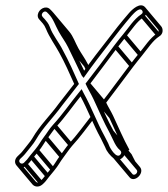

<svg xmlns="http://www.w3.org/2000/svg" viewBox="-20 -550 626 716"><path d="M189.2 -76.6C221.9 -111.9 250 -152.7 280.3 -190.5C306.7 -142.2 328.4 -83.7 356.1 -33.8L364.4 -16.9C367.4 -10.8 369.6 -6.5 372.5 -0.4C378.5 16.2 391.3 30.5 404.1 41C427.5 60.5 461.9 20.8 440.5 0C422 -13.8 415.9 -41.4 403 -62.4C380.1 -103.5 363 -145.1 342.3 -189C333.1 -208.3 324.6 -220.8 316.5 -238C349 -279.9 383.2 -327.3 417.3 -372C429.8 -388.4 441.1 -402.3 449.7 -413C472.6 -441.1 490.6 -469.8 514.1 -484.9C530.1 -495.3 529.4 -513.3 521.8 -522.3C503.5 -544.1 472.8 -515.1 460.3 -500.5C428.7 -463.7 406.9 -436 378.8 -398.9C350.8 -363.2 320.9 -324.6 293.8 -286.5C278.8 -317.4 262.5 -352.4 247.8 -382.1C237.2 -403.6 224.4 -419.7 212.8 -440.4C199.6 -464.1 192.3 -489.6 173.5 -508.7L166.5 -515.7C150.5 -531.2 124.2 -516.1 121 -495.5C120 -489.2 121.5 -483.3 125.2 -478.9C135.9 -465.9 144.3 -460.3 151.5 -442.3C163.9 -411.2 186.6 -380.2 200.8 -353.8L200.9 -353.6C220.5 -318.4 239.7 -275.7 256.7 -237.1C237.4 -212.7 219.9 -189.9 199.6 -164C168.1 -119.9 129.4 -84.2 100.4 -33.8C95.2 -24 72.8 1.9 64.4 13.3C59.2 20.2 52.4 25.9 45 33.2C20.4 57.9 52 90.3 78.6 67.3C87.7 59.5 94.2 51.5 103.3 38.9L122.8 15.2C139.4 -4.9 143.4 -15.9 156.6 -33.1C167.2 -46.9 176.9 -62.2 189.2 -76.6ZM509.5 -511.7C513.4 -507.2 513.3 -501 507 -496.9C479.1 -478.6 460.5 -447.4 438.5 -421.2C429.6 -410.1 418.1 -396.8 405.8 -380C370.7 -331.8 334.1 -283.2 298.9 -238.1C308.3 -217 318.4 -201.9 328.3 -181C348.9 -137.5 366.1 -95.6 389.4 -53.6L397.6 -36.8C404.3 -23.2 409.9 -9.2 420.1 2.9C424.5 8.2 438.6 15.4 428.7 26.8C414.1 43.4 389.8 1.3 386.9 -7.4C382.8 -19.1 374.9 -30.9 369.8 -42.4C342.1 -92.3 320.8 -150.9 292.2 -202.2L284.5 -217.5L276.7 -208.2C243.7 -168.1 212.6 -122.3 178.6 -85.6C164.5 -70.5 155.1 -53.7 145.1 -40.9C130.4 -21.5 126.8 -11.5 111.7 6.8L91.6 31.1C84.7 40.9 77.6 49.4 69.3 57C59.3 66.2 45.3 53.4 54.8 43C63.3 34.7 68.7 30.3 76 21C83.5 10.9 106.2 -14.7 113.4 -28.2C140.4 -75.1 178.3 -110.6 211.3 -156.3C233.7 -185 252.2 -209 274.3 -236.9C256.4 -277.6 235.8 -324 214.5 -362.4C200.2 -391.8 176 -419.8 165.9 -449.3C161.1 -462.6 153.3 -471 146.5 -479C143.6 -482.5 134.9 -488.8 136 -495.5C137.4 -504.4 147.9 -511.1 155 -504.3L161.8 -497.4C178.9 -480 185 -457.3 199.3 -431.6C211.5 -409.7 223.8 -394.4 233.9 -373.9C249.2 -343 266.3 -306.5 282 -274C283.6 -270.7 284.3 -268.6 285.9 -266.7L291.9 -259.6L298.1 -268.5C325.2 -307.3 359.9 -351.6 390.3 -391.1C418.8 -428 439.7 -455.2 471 -491.7C478.5 -499.3 499.3 -523.9 509.5 -511.7ZM282.9 -272.7 286.8 -268 299.1 -278.6 295.2 -283.3ZM234.7 -372.7 294.2 -302 306.5 -312.6 247 -383.3ZM199.9 -430.7 259.4 -360 271.7 -370.6 212.2 -441.3ZM68 67.3 127.5 138 139.8 127.4 80.3 56.7ZM91.3 40.3 150.8 111 163.1 100.4 103.6 29.7ZM111.1 16.3 170.6 87 182.9 76.4 123.4 5.7ZM144.7 -31.7 204.2 39 216.5 28.4 157 -42.3ZM177.7 -75.7 237.2 -5 249.5 -15.6 190 -86.3ZM329.2 -179.7 388.7 -109 401 -119.6 341.4 -190.3ZM301.5 -232.7 361.1 -162 373.3 -172.6 313.8 -243.3ZM405.4 -370.7 464.9 -300 477.2 -310.6 417.7 -381.3ZM437.9 -411.7 497.4 -341 509.7 -351.6 450.2 -422.3ZM504.6 -485.7 564.1 -415 576.4 -425.6 516.9 -496.3ZM509.5 -511.7 569 -441C572.9 -436.4 572.8 -430.3 566.5 -426.1C538.6 -407.9 520.1 -376.7 498 -350.5C488.8 -339.6 478 -325.9 465.3 -309.2C429 -261.6 393.7 -212.7 358.4 -167.3C367.8 -146.2 378 -131.2 387.8 -110.3C398.3 -88.1 408.2 -65.7 417.9 -44.8L402.3 -63.3L390 -52.7L449.6 18L462.5 8.4C439.6 -32.8 422.5 -74.4 401.8 -118.3C392.6 -137.6 384.1 -150 376 -167.3C408.5 -209.2 442.7 -256.6 476.8 -301.3C489.3 -317.7 500.6 -331.6 509.2 -342.2C532.1 -370.4 550.1 -399.1 573.7 -414.2C590.1 -423.7 588.4 -443.2 581.3 -451.6L521.8 -522.3ZM398.4 -35.7 457.5 34.5C464.1 42.4 465.8 52.1 470.8 60.8L484.4 52C479.7 43.9 475.7 34.3 470.5 24.9L410.6 -46.3ZM430.1 12.6 489.6 83.3C497.1 92.1 483.5 106.6 474.7 100L415.6 29.7L403.3 40.3L463.2 111.4C481.4 133.1 521 95.5 501.9 72.7L442.4 2ZM320.4 -117.7C293.1 -82.8 266.7 -45.6 238.1 -14.9C224.7 0.8 214.6 17 204.6 29.8C189.9 49.2 186.3 59.2 171.2 77.6L151.2 101.8C143.5 111.1 136.9 120 128.8 127.8C123.3 133 116.8 131.3 113.1 126.9L53.6 56.2L41.4 66.8L100.9 137.5C108.4 146.4 124.2 150 138.1 138C147.2 130.2 153.7 122.2 162.8 109.6L182.3 85.9C198.8 65.9 202.9 54.8 216.1 37.6C226.7 23.8 236.4 8.5 248.7 -5.9C278.4 -37.9 305 -75.4 331.9 -109.8ZM166.1 -492.7 225.6 -422C239.4 -405.6 245.7 -384.2 258.8 -360.9C271 -339 283.2 -323.6 293.5 -303.2C295.7 -298.8 297.9 -293.9 300.2 -289.2L314.1 -297.3C311.8 -302.1 309.7 -306.7 307.3 -311.4C296.5 -332.8 283.9 -349 272.4 -369.7C260.3 -391.3 253.6 -414 237.9 -432.6L178.4 -503.3Z"/></svg>

Font: CiSf OpenHand
Style: GlsObl
Weight: 400
Foundry: Cannot Into Space Fonts
Version: Version 0.7892